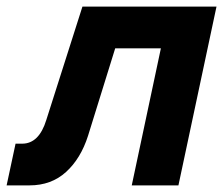

<svg xmlns="http://www.w3.org/2000/svg" viewBox="-37 -560 674 580"><path d="M-17 0 10 -126H30Q81 -126 103 -198L212 -540H617L502 0H361L449 -414H311L229 -150Q207 -81 162.5 -40.5Q118 0 52 0Z"/></svg>

Font: Geist Mono Black
Style: Italic
Weight: 900
Italic angle: -12°
Monospace: yes
Designer: Basement.studio, Andrés Briganti, Mateo Zaragoza
Foundry: Basement.studio, Vercel, Andrés Briganti, Guido Ferreyra, Mateo Zaragoza
Version: Version 1.500; ttfautohint (v1.8.4.7-5d5b)